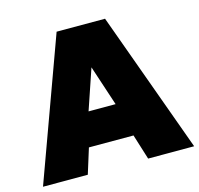

<svg xmlns="http://www.w3.org/2000/svg" viewBox="-104 -809 954 919"><g transform="rotate(-15 372.5 -350.0)"><path d="M-1.5 0 253.5 -700H493.5L747.5 0H519.5L480.5 -125H259.5L220.5 0ZM302.5 -292H436.5L370.5 -492Z"/></g></svg>

Font: Geologica Thin Roman Black
Style: Regular
Weight: 900
Version: Version 1.010;gftools[0.9.28]